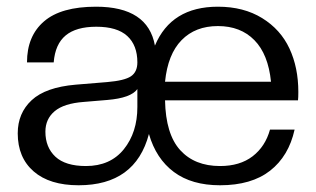

<svg xmlns="http://www.w3.org/2000/svg" viewBox="-20 -546 948 576"><path d="M640.1 9.8Q555.2 9.8 501.7 -30Q448.2 -69.8 426.8 -144Q386.2 9.8 215.8 9.8Q128.9 9.8 81.1 -31.7Q33.2 -73.2 33.2 -146Q33.2 -206.5 75 -245.4Q116.7 -284.2 207 -292L301.8 -299.8Q353.5 -304.2 372.8 -317.1Q392.1 -330.1 392.1 -358.9Q392.1 -410.2 361.8 -438Q331.5 -465.8 269 -465.8Q208.5 -465.8 177 -439.7Q145.5 -413.6 141.1 -358.9H61Q61 -438 112.1 -481.9Q163.1 -525.9 268.1 -525.9Q423.8 -525.9 444.8 -409.2Q493.7 -525.9 633.8 -525.9Q710.9 -525.9 766.4 -491.7Q821.8 -457.5 848.4 -400.4Q875 -343.3 875 -270Q875 -252.9 874 -245.1H475.1Q477.1 -143.6 520.5 -95.7Q564 -47.9 640.1 -47.9Q699.7 -47.9 737.8 -77.1Q775.9 -106.4 790 -157.2H863.8Q846.2 -77.6 790.3 -33.9Q734.4 9.8 640.1 9.8ZM237.8 -47.9Q311 -47.9 351.6 -98.4Q392.1 -148.9 392.1 -225.1V-278.8Q373 -252 301.8 -246.1L231 -240.2Q171.9 -235.8 144 -212.4Q116.2 -189 116.2 -150.9Q116.2 -104 146.2 -75.9Q176.3 -47.9 237.8 -47.9ZM475.1 -300.8H793Q784.7 -383.3 743.2 -425.5Q701.7 -467.8 633.8 -467.8Q565.9 -467.8 524.7 -425.5Q483.4 -383.3 475.1 -300.8Z"/></svg>

Font: Creato Display
Style: Regular
Weight: 400
Version: Version 1.000